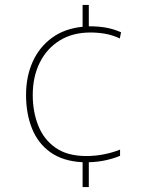

<svg xmlns="http://www.w3.org/2000/svg" viewBox="-20 -744 610 774"><path d="M338 -638Q378 -638 408 -632.5Q438 -627 468 -614L463 -589Q433 -603 403.5 -608Q374 -613 345 -613Q273 -613 221 -581Q169 -549 140.5 -492Q112 -435 112 -361Q112 -293 134.5 -237Q157 -181 204.5 -148Q252 -115 328 -115Q364 -115 399.5 -122Q435 -129 464 -141V-116Q441 -106 408.5 -98.5Q376 -91 338 -90V10H313V-90Q234 -94 183.5 -130Q133 -166 109 -226Q85 -286 85 -361Q85 -436 112 -495.5Q139 -555 190 -592Q241 -629 313 -636V-724H338Z"/></svg>

Font: Noto Sans Armenian Thin
Style: Regular
Weight: 250
Version: Version 2.007